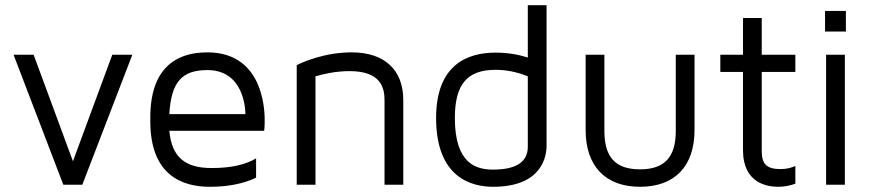

<svg xmlns="http://www.w3.org/2000/svg" viewBox="-20 -709 3357 737"><path d="M411 -499 260 -90 109 -499H32L223 0H296L488 -499H411Z M776 -508C549 -508 557 -296 557 -243C557 -35 681 8 785 8C856 8 915 -4 963 -27V-101C921 -76 865 -64 792 -64C689 -64 639 -107 630 -207H994C994 -207 996 -223 996 -242C996 -261 1003 -508 776 -508ZM630 -271C637 -394 678 -440 776 -440C914 -440 922 -295 922 -271H630Z M1330 -508C1226 -508 1143 -471 1119 -459V0H1191V-416C1225 -426 1271 -436 1322 -436C1442 -436 1456 -372 1456 -325V0H1528V-325C1528 -441 1456 -508 1330 -508Z M1654 -256C1654 -26 1791 8 1873 8C2063 8 2078 -112 2078 -149V-689H2006V-488C1966 -501 1925 -507 1882 -507C1778 -507 1654 -464 1654 -256ZM1726 -256C1726 -385 1773 -441 1882 -441C1925 -441 1967 -432 2006 -416V-146C2006 -87 1961 -58 1873 -58C1810 -58 1726 -78 1726 -256Z M2574 -499V-206C2574 -105 2530 -59 2437 -59C2343 -59 2300 -105 2300 -206V-499H2228V-210C2228 -71 2304 8 2437 8C2570 8 2646 -71 2646 -210V-499H2574Z M2904 -433H3033V-499H2904V-640H2832V-499H2745V-433H2832V-133C2832 -5 2926 8 2967 8C2992 8 3014 3 3033 -4V-72C3018 -65 3000 -60 2976 -60C2923 -60 2904 -79 2904 -129V-433Z M3223 0H3151V-499H3223V0ZM3227 -667H3147V-588H3227V-667Z"/></svg>

Font: Maven Pro
Style: Regular
Weight: 400
Designer: Joe Prince
Foundry: Joe Prince
Version: Version 1.003